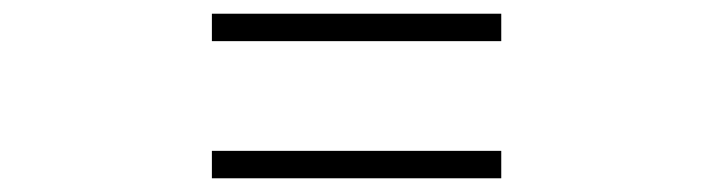

<svg xmlns="http://www.w3.org/2000/svg" viewBox="-20 -520 1040 280"><path d="M711 -460V-500H289V-460ZM711 -260V-300H289V-260Z"/></svg>

Font: Noto Serif CJK KR Light
Style: Regular
Weight: 300
Designer: Ryoko NISHIZUKA 西塚涼子 (kana & ideographs); Frank Grießhammer (Latin, Greek & Cyrillic); Wenlong ZHANG 张文龙 (bopomofo); San
Foundry: Adobe
Version: Version 2.001;hotconv 1.1.0;makeotfexe 2.6.0